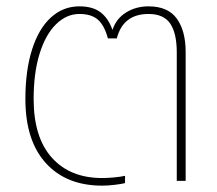

<svg xmlns="http://www.w3.org/2000/svg" viewBox="-20 -570 685 605"><path d="M86 -258Q86 -137 143.5 -73Q201 -9 302 -9Q319 -9 340 -11Q361 -13 374 -16V7Q362 10 340.5 12.5Q319 15 302 15Q189 15 124.5 -56Q60 -127 60 -258Q60 -348 81 -414Q102 -480 140.5 -515Q179 -550 230 -550Q272 -550 296.5 -531.5Q321 -513 334 -477H335Q346 -511 377 -530.5Q408 -550 448 -550Q509 -550 537 -511.5Q565 -473 565 -406V0H537V-405Q537 -465 516.5 -495.5Q496 -526 448 -526Q368 -526 348 -449H320Q309 -490 288.5 -508Q268 -526 230 -526Q190 -526 157 -494Q124 -462 105 -401.5Q86 -341 86 -258Z"/></svg>

Font: Prompt Thin
Style: Regular
Weight: 100
Designer: Katatrad Team
Foundry: CadsonDemak
Version: Version 1.030